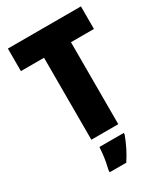

<svg xmlns="http://www.w3.org/2000/svg" viewBox="-225 -814 992 1136"><g transform="rotate(-30 271.5 -246.5)"><path d="M364 0H180V-560H22V-714H521V-560H364ZM366 72Q351 112 333.5 147.5Q316 183 291 221H178V207Q183 187 188 160.5Q193 134 196 107Q199 80 200 61H366Z"/></g></svg>

Font: Noto Sans SemiCondensed Black
Style: Regular
Weight: 900
Width: 4
Designer: Monotype Design Team
Foundry: Monotype Imaging Inc.
Version: Version 2.013; ttfautohint (v1.8.4.7-5d5b)